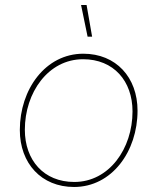

<svg xmlns="http://www.w3.org/2000/svg" viewBox="-20 -740 627 765"><path d="M275 5C426 5 528 -137 528 -299C528 -432 442 -526 312 -526C161 -526 59 -384 59 -222C59 -89 145 5 275 5ZM276 -15C154 -15 79 -102 79 -223C79 -371 172 -504 311 -504C433 -504 508 -417 508 -296C508 -148 415 -15 276 -15ZM329 -594H347L325 -720H303Z"/></svg>

Font: Fixel Text 20240404 Thin
Style: Italic
Weight: 100
Width: 4
Italic angle: -10°
Designer: AlfaBravo + MacPaw
Foundry: Kyrylo Tkachov, Marchela Mozhyna, Serhii Makarenko, Maria Weinstein, Zakhar Kryvoshyya
Version: Version 1.211;Glyphs 3.2 (3225)